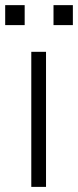

<svg xmlns="http://www.w3.org/2000/svg" viewBox="-54 -731 305 751"><path d="M126 0H68.4V-528.3H126ZM42.5 -632.8H-33.7V-710.9H42.5ZM231 -632.8H155.3V-710.9H231Z"/></svg>

Font: RobotoCondensed-Light
Style: Light
Weight: 300
Designer: Google
Version: Version 1.200311; 2013